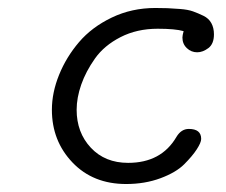

<svg xmlns="http://www.w3.org/2000/svg" viewBox="-20 -457 565 481"><path d="M110 -182Q110 -225 128 -269.5Q146 -314 178 -351.5Q210 -389 260 -413Q310 -437 369 -437Q388 -437 399.5 -436.5Q411 -436 431 -434.5Q451 -433 463.5 -428.5Q476 -424 489.5 -417.5Q503 -411 509.5 -399Q516 -387 516 -371Q516 -347 502 -336.5Q488 -326 474 -326Q459 -326 448 -336.5Q437 -347 437 -363Q437 -368 440 -379Q419 -385 375 -385Q323 -385 282 -364Q241 -343 218 -310.5Q195 -278 183.5 -245Q172 -212 172 -182Q172 -125 207.5 -87Q243 -49 301 -49Q384 -49 422 -114Q434 -134 453 -134Q484 -134 484 -109Q484 -100 473 -83Q462 -66 441.5 -45.5Q421 -25 382 -10.5Q343 4 296 4Q213 4 161.5 -50Q110 -104 110 -182Z"/></svg>

Font: CMU Typewriter Text
Style: LightOblique
Weight: 200
Italic angle: -9.46001°
Version: Version 0.7.0